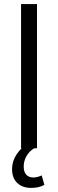

<svg xmlns="http://www.w3.org/2000/svg" viewBox="-20 -725 284 939"><path d="M83 0V-705H161V0ZM132 194Q90 194 64.5 170Q39 146 39 102Q39 63 61.5 29.5Q84 -4 122 -29L148 0Q132 9 120 23.5Q108 38 102 55Q96 72 96 90Q96 116 108.5 129.5Q121 143 143 143Q152 143 162.5 140.5Q173 138 184 133L197 179Q183 187 167 190.5Q151 194 132 194Z"/></svg>

Font: Nunito Sans 10pt Condensed
Style: Regular
Weight: 400
Width: 3
Designer: Vernon Adams
Foundry: Vernon Adams
Version: Version 3.101;gftools[0.9.27]